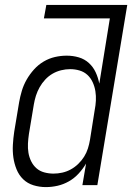

<svg xmlns="http://www.w3.org/2000/svg" viewBox="-20 -755 540 783"><path d="M167 8Q141 8 116.5 0.5Q92 -7 74.5 -24Q57 -41 47.5 -64.5Q38 -88 34.5 -113Q31 -138 32.5 -164.5Q34 -191 38 -218L58 -338Q62 -361 69 -384.5Q76 -408 88.5 -430Q101 -452 118.5 -471.5Q136 -491 158 -504Q180 -517 204 -522.5Q228 -528 252 -528Q278 -528 301.5 -521Q325 -514 342.5 -498Q360 -482 370 -460.5Q380 -439 385 -414L428 -680H159L169 -735H499L377 0H316L331 -88Q318 -66 300.5 -47Q283 -28 261 -15.5Q239 -3 215 2.5Q191 8 167 8ZM198 -47Q216 -47 234 -51Q252 -55 268.5 -64Q285 -73 299 -86.5Q313 -100 323 -116Q333 -132 338.5 -149.5Q344 -167 347 -185L366 -305Q370 -325 371 -344.5Q372 -364 369 -383Q366 -402 358 -419.5Q350 -437 336.5 -449.5Q323 -462 304.5 -467.5Q286 -473 266 -473Q248 -473 229.5 -468.5Q211 -464 194.5 -454.5Q178 -445 164.5 -430.5Q151 -416 141.5 -399Q132 -382 126.5 -364.5Q121 -347 118 -329L98 -209Q95 -189 94 -169.5Q93 -150 96 -132Q99 -114 107 -97.5Q115 -81 128.5 -69Q142 -57 160.5 -52Q179 -47 198 -47Z"/></svg>

Font: Iosevka SS04 Light Oblique
Style: Regular
Weight: 300
Italic angle: -9°
Monospace: yes
Designer: Belleve Invis
Foundry: Belleve Invis
Version: Version 19.0.0; ttfautohint (v1.8.4)